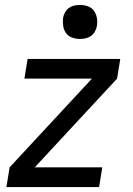

<svg xmlns="http://www.w3.org/2000/svg" viewBox="-20 -759 540 779"><path d="M6 0 19 -80 353 -440H79L92 -520H468L455 -440L121 -80H395L382 0ZM304 -601Q288 -601 272.5 -606.5Q257 -612 248 -624.5Q239 -637 236.5 -653.5Q234 -670 236 -687Q238 -698 244 -709Q250 -720 260 -727Q270 -734 281.5 -736.5Q293 -739 305 -739Q321 -739 336.5 -733.5Q352 -728 361 -715.5Q370 -703 373 -686.5Q376 -670 373 -653Q371 -642 365 -631Q359 -620 349 -613Q339 -606 327.5 -603.5Q316 -601 304 -601Z"/></svg>

Font: Iosevka Medium Oblique
Style: Regular
Weight: 500
Italic angle: -9°
Monospace: yes
Designer: Belleve Invis
Foundry: Belleve Invis
Version: Version 32.5.0; ttfautohint (v1.8.4)